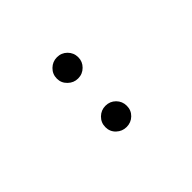

<svg xmlns="http://www.w3.org/2000/svg" viewBox="6 -824 361 361"><g transform="rotate(45 186.5 -643.5)"><path d="M111.5 -614.5Q123 -614.5 131.2 -623Q139.5 -631.5 139.5 -643Q139.5 -655 131.2 -663.2Q123 -671.5 111.5 -671.5Q99.5 -671.5 91.2 -663.2Q83 -655 83 -643Q83 -631.5 91.2 -623Q99.5 -614.5 111.5 -614.5ZM240.5 -614.5Q252.5 -614.5 260.5 -623Q268.5 -631.5 268.5 -643Q268.5 -655 260.5 -663.2Q252.5 -671.5 240.5 -671.5Q228.5 -671.5 220.2 -663.2Q212 -655 212 -643Q212 -631.5 220.2 -623Q228.5 -614.5 240.5 -614.5Z"/></g></svg>

Font: Anybody Light
Style: Regular
Weight: 300
Designer: Tyler Finck
Foundry: Etcetera Type Company
Version: Version 1.111; ttfautohint (v1.8.4)